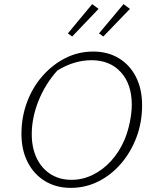

<svg xmlns="http://www.w3.org/2000/svg" viewBox="-20 -903 760 931"><path d="M323 8Q252 8 198 -25Q144 -58 114 -117Q84 -176 84 -254Q84 -335 111 -407.5Q138 -480 186.5 -535Q235 -590 297.5 -621.5Q360 -653 432 -653Q503 -653 556.5 -620.5Q610 -588 639.5 -529.5Q669 -471 669 -393Q669 -310 642 -238Q615 -166 567.5 -110.5Q520 -55 457.5 -23.5Q395 8 323 8ZM327 -31Q380 -31 429.5 -55Q479 -79 519 -123Q559 -167 584 -226Q600 -264 609.5 -310.5Q619 -357 619 -395Q619 -495 566 -553Q513 -611 424 -611Q339 -611 258 -561Q199 -495 166.5 -413.5Q134 -332 134 -252Q134 -186 158 -136Q182 -86 225.5 -58.5Q269 -31 327 -31ZM427 -883 458 -860 330 -726 309 -741ZM579 -883 610 -860 481 -726 460 -741Z"/></svg>

Font: Piazzolla ExtraLight
Style: Italic
Weight: 200
Italic angle: -11.3°
Designer: Juan Pablo del Peral
Foundry: Huerta Tipografica
Version: Version 1.330